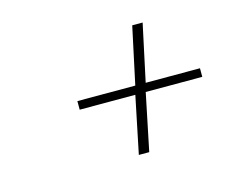

<svg xmlns="http://www.w3.org/2000/svg" viewBox="-53 -390 489 410"><g transform="rotate(-15 191.5 -185.5)"><path d="M209 -50 235 -176H112V-195H240L267 -321H290L263 -195H383V-176H258L232 -50Z"/></g></svg>

Font: MonteCarlo
Style: Regular
Weight: 400
Designer: Robert E. Leuschke
Foundry: Robert E. Leuschke
Version: Version 1.010; ttfautohint (v1.8.3)